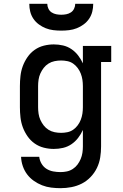

<svg xmlns="http://www.w3.org/2000/svg" viewBox="-20 -770 640 1003"><path d="M296 213Q272 213 247.5 210Q223 207 200 198Q177 189 156.5 174.5Q136 160 121.5 140.5Q107 121 99 97.5Q91 74 90 49H185Q187 68 197 85Q207 102 223 112Q239 122 258 125.5Q277 129 296 129Q313 129 329.5 125.5Q346 122 360.5 112.5Q375 103 385 89.5Q395 76 401.5 60.5Q408 45 410.5 28.5Q413 12 413 -5V-91Q403 -69 388 -49.5Q373 -30 353 -16.5Q333 -3 309.5 2.5Q286 8 261 8Q235 8 209 1.5Q183 -5 161 -20.5Q139 -36 123.5 -58.5Q108 -81 99 -105.5Q90 -130 87 -156.5Q84 -183 84 -210V-320Q84 -347 87 -373.5Q90 -400 99 -424.5Q108 -449 123.5 -471.5Q139 -494 161 -509.5Q183 -525 209 -531.5Q235 -538 261 -538Q286 -538 309.5 -532.5Q333 -527 353 -513.5Q373 -500 388 -480.5Q403 -461 413 -439V-530H561V-446H508V-5Q508 24 503.5 52.5Q499 81 486.5 107Q474 133 453.5 154.5Q433 176 407.5 189Q382 202 353.5 207.5Q325 213 296 213ZM299 -76Q316 -76 332.5 -79.5Q349 -83 362.5 -92.5Q376 -102 386 -115.5Q396 -129 402 -144.5Q408 -160 410.5 -176.5Q413 -193 413 -210V-320Q413 -337 410.5 -353.5Q408 -370 402 -385.5Q396 -401 386 -414.5Q376 -428 362.5 -437.5Q349 -447 332.5 -450.5Q316 -454 299 -454Q282 -454 265 -450.5Q248 -447 233.5 -438Q219 -429 208.5 -415.5Q198 -402 191 -386.5Q184 -371 181.5 -354Q179 -337 179 -320V-210Q179 -193 181.5 -176Q184 -159 191 -143.5Q198 -128 208.5 -114.5Q219 -101 233.5 -92Q248 -83 265 -79.5Q282 -76 299 -76ZM300 -610Q279 -610 258.5 -612.5Q238 -615 219 -622.5Q200 -630 183 -642.5Q166 -655 154.5 -672Q143 -689 138 -709Q133 -729 133 -750H227Q227 -737 233 -724.5Q239 -712 250 -705Q261 -698 274 -695.5Q287 -693 300 -693Q313 -693 326 -695.5Q339 -698 350 -705Q361 -712 367 -724.5Q373 -737 373 -750H467Q467 -729 462 -709Q457 -689 445.5 -672Q434 -655 417 -642.5Q400 -630 381 -622.5Q362 -615 341.5 -612.5Q321 -610 300 -610Z"/></svg>

Font: Iosevka Slab Medium Extended
Style: Regular
Weight: 500
Width: 7
Monospace: yes
Designer: Belleve Invis
Foundry: Belleve Invis
Version: Version 11.1.1; ttfautohint (v1.8.3)